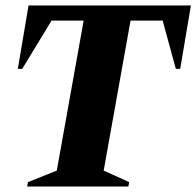

<svg xmlns="http://www.w3.org/2000/svg" viewBox="-20 -680 716 700"><path d="M79 0 82 -16 187 -58 285 -605H168L61 -429H45L84 -660H676L637 -429H621L573 -605H456L358 -58L451 -16L448 0Z"/></svg>

Font: Spectral ExtraBold
Style: Italic
Weight: 800
Italic angle: -10°
Designer: Jean-Baptiste Levee
Foundry: Production Type
Version: Version 2.001